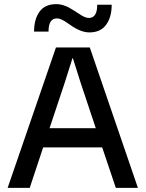

<svg xmlns="http://www.w3.org/2000/svg" viewBox="-20 -910 706 930"><path d="M415 -680 648 0H541L475 -196H189L124 0H17L251 -680ZM145 -757Q145 -817 171.5 -853.5Q198 -890 253 -890Q292 -890 338 -859L360 -845Q391 -823 410 -823Q451 -823 451 -887H521Q521 -827 494 -790Q467 -753 413 -753Q374 -753 328 -784L306 -799Q275 -821 256 -821Q215 -821 215 -757ZM220 -289H444L370 -511L333 -628H331L294 -511Z"/></svg>

Font: TASA Orbiter Display Medium
Style: Regular
Weight: 500
Designer: Weizhong Zhang
Version: Version 1.000;Glyphs 3.1.2 (3151)